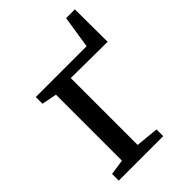

<svg xmlns="http://www.w3.org/2000/svg" viewBox="-208 -798 891 891"><g transform="rotate(-45 237.0 -353.0)"><path d="M326 0H34V-44L110 -55V-488L36 -502.5V-546.5H369.5L394.5 -706H452L453 -492L213 -494V-55L326 -44Z"/></g></svg>

Font: Merriweather 12pt
Style: Regular
Weight: 400
Designer: Eben Sorkin
Foundry: Eben Sorkin
Version: Version 2.100